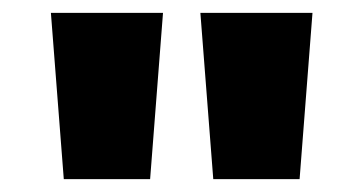

<svg xmlns="http://www.w3.org/2000/svg" viewBox="-20 -734 564 298"><path d="M233 -714 213 -456H79L59 -714ZM465 -714 445 -456H311L291 -714Z"/></svg>

Font: Noto Sans Symbols Black
Style: Regular
Weight: 900
Version: Version 2.002